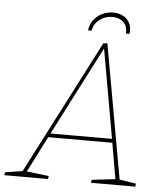

<svg xmlns="http://www.w3.org/2000/svg" viewBox="-92 -897 812 948"><g transform="rotate(5 313.5 -423.5)"><path d="M535 -22 528 -29 616 -15 614 0H394L397 -15L519 -29L514 -22L481 -213L488 -206H158L168 -213L71 -22L67 -29L184 -15L181 0H-35L-32 -15L59 -29L50 -22L395 -691L415 -693ZM171 -219 167 -225H485L480 -219L400 -672H404ZM430 -847Q457 -847 479 -836Q501 -825 512.5 -803Q524 -781 520 -749H502Q504 -788 482.5 -806.5Q461 -825 429 -825Q395 -825 367.5 -805.5Q340 -786 331 -748L314 -749Q319 -782 337 -803.5Q355 -825 379.5 -836Q404 -847 430 -847Z"/></g></svg>

Font: Bitter Thin
Style: Italic
Weight: 100
Italic angle: -9°
Designer: Sol Matas, and Bitter project Authors
Foundry: Sol Matas
Version: Version 2.002